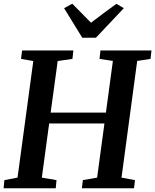

<svg xmlns="http://www.w3.org/2000/svg" viewBox="-22 -1015 837 1035"><path d="M-2.5 0 1.5 -44 72.5 -57.5 157.5 -686 91.5 -697.5 97 -743H373.5L368.5 -697.5L289 -686L251 -408H549L586.5 -686.5L514.5 -697.5L519.5 -743H794.5L789.5 -697.5L717.5 -686.5L633 -57.5L705.5 -44L700.5 0H419.5L424.5 -44L501.5 -57.5L541 -349.5H243L203.5 -57.5L282.5 -44L278.5 0ZM421.5 -811.5 323.5 -971 367.5 -995Q393 -969.5 418.2 -943.8Q443.5 -918 468.5 -892.5Q502 -918.5 536.5 -943.8Q571 -969 605.5 -994.5L645.5 -971L495 -811.5Z"/></svg>

Font: Merriweather 28pt SemiBold
Style: Italic
Weight: 600
Italic angle: -7.8°
Version: Version 2.101